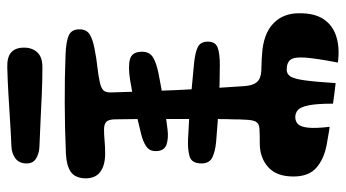

<svg xmlns="http://www.w3.org/2000/svg" viewBox="-226 -678 927 514"><g transform="rotate(-90 237.0 -421.5)"><path d="M320 -296Q267.5 -296 215.8 -298.8Q164 -301.5 113 -306Q87.5 -308.5 71.8 -316.2Q56 -324 56 -345Q56 -371.5 75 -377Q94 -382.5 123 -381Q171 -379 227.8 -374Q284.5 -369 324 -365Q353.5 -362 367.8 -354.8Q382 -347.5 382 -328Q382 -308 366.5 -302Q351 -296 320 -296ZM296 -460Q258.5 -452.5 221.5 -446.5Q184.5 -440.5 147 -436Q122.5 -433 105.8 -439Q89 -445 89 -468Q89 -484.5 102 -493.2Q115 -502 136 -507Q171.5 -516 207.2 -523Q243 -530 278 -536Q315.5 -542 335.2 -536.5Q355 -531 355 -504Q355 -484 339.8 -474.8Q324.5 -465.5 296 -460ZM127 -493Q138.5 -493 144.2 -486.8Q150 -480.5 150 -472Q150 -456.5 143.2 -449.8Q136.5 -443 126 -443Q112.5 -443 106.2 -450Q100 -457 100 -468Q100 -480 106.8 -486.5Q113.5 -493 127 -493ZM21 -99Q21 -144 45.8 -166.2Q70.5 -188.5 107 -189Q120.5 -189 130.5 -189.2Q140.5 -189.5 150 -190Q163 -191 167.8 -199.8Q172.5 -208.5 173 -227Q173.5 -234.5 173.8 -243.5Q174 -252.5 174 -262.5Q174.5 -269 174.5 -275.8Q174.5 -282.5 174.5 -289Q175 -295.5 175 -302Q175 -308.5 175 -315Q175 -321.5 175 -343.5Q175 -365.5 175 -395Q175 -398.5 175 -401.8Q175 -405 175 -408.5Q175 -412 175 -415.5Q175 -420.5 175 -425.2Q175 -430 175 -435Q175 -478 174.8 -518.8Q174.5 -559.5 174 -578Q173.5 -594 167.2 -600Q161 -606 146 -606Q133.5 -606 116.5 -604.5Q99.5 -603 82 -603Q51.5 -603 33.8 -615.8Q16 -628.5 16 -656Q17 -684 33.8 -695.2Q50.5 -706.5 81 -708Q149.5 -711 217.8 -711.2Q286 -711.5 348 -709Q384 -707.5 399.5 -700Q415 -692.5 415 -672Q415 -652.5 400.8 -644Q386.5 -635.5 361 -631Q335.5 -626 314 -623.8Q292.5 -621.5 272 -617Q258.5 -614 252.2 -608.2Q246 -602.5 246 -588Q248.5 -499 252.5 -409.2Q256.5 -319.5 263 -230Q264.5 -207.5 273.8 -196.8Q283 -186 304 -185Q314.5 -184.5 325.5 -184.2Q336.5 -184 347 -183Q402 -180 430.5 -153Q459 -126 458 -81Q458 -43 442.8 -19.2Q427.5 4.5 399.5 14.5Q371.5 24.5 334 21Q332 21 330.2 20.5Q328.5 20 326 20Q337 -37 339.2 -66.5Q341.5 -96 333.8 -106.5Q326 -117 307 -117Q295.5 -117 289 -107.2Q282.5 -97.5 278.5 -69.2Q274.5 -41 271 14Q257.5 12.5 244 10.8Q230.5 9 216 7Q216 -36.5 211.5 -58.2Q207 -80 199 -87Q191 -94 180 -94Q169 -94 161.5 -87Q154 -80 151.8 -60.2Q149.5 -40.5 154 -2Q142 -3.5 130 -5.8Q118 -8 106 -10Q68 -17 44.5 -37.5Q21 -58 21 -99ZM103 -854Q139.5 -855.5 173.8 -857.8Q208 -860 242 -862Q276 -864 312 -865Q340 -866 353 -854.8Q366 -843.5 366 -820Q366 -798.5 353.5 -784.8Q341 -771 314 -771Q279 -771 244 -772.5Q209 -774 173.2 -775.8Q137.5 -777.5 100 -779Q82 -780 69 -788Q56 -796 56 -813Q56 -833.5 69.8 -843.5Q83.5 -853.5 103 -854Z"/></g></svg>

Font: Kablammo
Style: Regular
Weight: 400
Designer: Travis Kochel, Lizy Gershenzon, Daria Petrova, Ethan Cohen
Foundry: Vectro Type Foundry
Version: Version 1.002